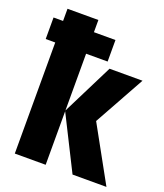

<svg xmlns="http://www.w3.org/2000/svg" viewBox="-140 -854 810 947"><g transform="rotate(20 265.5 -380.0)"><path d="M212 -760V-696H325V-583H212V-285L346 -553H519L372 -288L531 0H353L212 -281V0H50V-583H0V-696H50V-760Z"/></g></svg>

Font: Noto Sans ExtraCondensed Black
Style: Regular
Weight: 900
Width: 2
Designer: Monotype Design Team
Foundry: Monotype Imaging Inc.
Version: Version 2.013; ttfautohint (v1.8.4.7-5d5b)